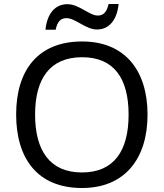

<svg xmlns="http://www.w3.org/2000/svg" viewBox="-20 -933 821 963"><path d="M208 -784H259C268 -823 282 -842 314 -842C358 -842 410 -785 466 -785C529 -785 567 -835 575 -913H525C515 -874 501 -855 470 -855C428 -855 377 -912 318 -912C255 -912 216 -863 208 -784ZM720 -358C720 -580 606 -725 392 -725C168 -725 61 -578 61 -359C61 -138 168 10 391 10C606 10 720 -137 720 -358ZM156 -358C156 -538 230 -646 392 -646C553 -646 625 -538 625 -358C625 -178 553 -68 391 -68C230 -68 156 -178 156 -358Z"/></svg>

Font: Noto Sans Mro
Style: Regular
Weight: 400
Designer: Monotype Design Team
Foundry: Monotype Imaging Inc.
Version: Version 2.001